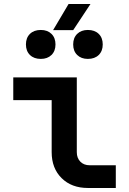

<svg xmlns="http://www.w3.org/2000/svg" viewBox="-20 -935 640 955"><path d="M417 0Q336 0 286.5 -49Q237 -98 237 -178V-437H46V-550H362V-178Q362 -149 379.5 -131Q397 -113 426 -113H556V0ZM244 -785 321 -915H430L344 -785ZM417 -642Q384 -642 364 -661.5Q344 -681 344 -714Q344 -747 364 -766.5Q384 -786 417 -786Q451 -786 471 -766.5Q491 -747 491 -714Q491 -681 471 -661.5Q451 -642 417 -642ZM183 -642Q149 -642 129 -661.5Q109 -681 109 -714Q109 -747 129 -766.5Q149 -786 183 -786Q216 -786 236 -766.5Q256 -747 256 -714Q256 -681 236 -661.5Q216 -642 183 -642Z"/></svg>

Font: NKDuy Mono
Style: Bold
Weight: 700
Monospace: yes
Designer: NKDuy
Foundry: NKDuy
Version: Version 2.251; ttfautohint (v1.8.4.7-5d5b)